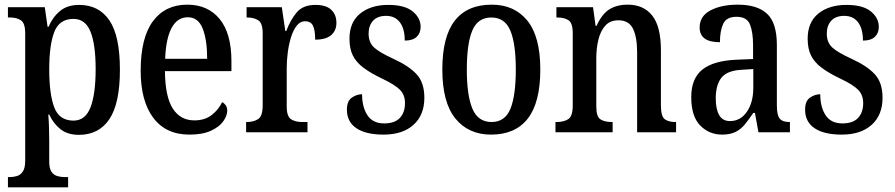

<svg xmlns="http://www.w3.org/2000/svg" viewBox="-20 -567 3836 823"><path d="M14 236V192H22Q38 192 53 187.5Q68 183 78 168Q88 153 88 122V-424Q88 -468 69.5 -480Q51 -492 24 -492H14V-536H172L184 -452H188Q206 -494 237.5 -520Q269 -546 319 -546Q404 -546 449 -479.5Q494 -413 494 -268Q494 -124 449 -56.5Q404 11 318 11Q270 11 239.5 -13Q209 -37 191 -76H187Q189 -53 190 -22.5Q191 8 191 38V125Q191 155 200.5 169Q210 183 225 187.5Q240 192 256 192H272V236ZM295 -50Q346 -50 368 -107Q390 -164 390 -271Q390 -376 368 -431Q346 -486 295 -486Q234 -486 212.5 -429.5Q191 -373 191 -270Q191 -164 212.5 -107Q234 -50 295 -50Z M792 10Q691 10 637 -62Q583 -134 583 -264Q583 -405 635.5 -476Q688 -547 783 -547Q871 -547 921.5 -485.5Q972 -424 972 -305V-262H687Q688 -153 720.5 -102Q753 -51 813 -51Q858 -51 887.5 -74Q917 -97 932 -129Q941 -125 947.5 -116Q954 -107 954 -93Q954 -71 937 -47Q920 -23 884 -6.5Q848 10 792 10ZM868 -315Q868 -395 849 -444Q830 -493 785 -493Q740 -493 715.5 -447Q691 -401 688 -315Z M1035 0V-44H1038Q1067 -44 1086.5 -56.5Q1106 -69 1106 -116V-424Q1106 -468 1087 -480Q1068 -492 1040 -492H1037V-536H1188L1203 -434H1207Q1225 -482 1252 -514Q1279 -546 1332 -546Q1378 -546 1400 -525Q1422 -504 1422 -469Q1422 -436 1399.5 -416.5Q1377 -397 1331 -397Q1331 -438 1321.5 -457Q1312 -476 1287 -476Q1267 -476 1252 -457Q1237 -438 1227.5 -407.5Q1218 -377 1213.5 -342Q1209 -307 1209 -275V-111Q1209 -67 1228 -55.5Q1247 -44 1274 -44H1298V0Z M1624 10Q1548 10 1507.5 -17.5Q1467 -45 1467 -97Q1467 -134 1488 -148.5Q1509 -163 1532 -163Q1532 -108 1555 -73Q1578 -38 1627 -38Q1672 -38 1694 -61.5Q1716 -85 1716 -125Q1716 -160 1694.5 -182Q1673 -204 1616 -231Q1568 -254 1537.5 -277Q1507 -300 1492.5 -329Q1478 -358 1478 -401Q1478 -472 1524 -509Q1570 -546 1644 -546Q1715 -546 1749 -518Q1783 -490 1783 -452Q1783 -425 1766 -409Q1749 -393 1715 -393Q1715 -444 1694 -471.5Q1673 -499 1635 -499Q1598 -499 1579 -478Q1560 -457 1560 -423Q1560 -385 1583.5 -363.5Q1607 -342 1666 -315Q1732 -285 1765.5 -249Q1799 -213 1799 -148Q1799 -74 1752.5 -32Q1706 10 1624 10Z M2085 10Q1988 10 1932 -59Q1876 -128 1876 -269Q1876 -410 1929.5 -478.5Q1983 -547 2088 -547Q2185 -547 2240.5 -478.5Q2296 -410 2296 -269Q2296 -128 2242.5 -59Q2189 10 2085 10ZM2087 -44Q2145 -44 2168 -101Q2191 -158 2191 -269Q2191 -380 2167.5 -436Q2144 -492 2086 -492Q2028 -492 2004.5 -436Q1981 -380 1981 -269Q1981 -158 2005 -101Q2029 -44 2087 -44Z M2361 0V-44H2367Q2396 -44 2415.5 -56Q2435 -68 2435 -115V-425Q2435 -469 2416.5 -480.5Q2398 -492 2370 -492H2365V-536H2522L2533 -456H2537Q2560 -507 2592 -527Q2624 -547 2671 -547Q2739 -547 2776 -500Q2813 -453 2813 -351V-115Q2813 -68 2829.5 -56Q2846 -44 2874 -44H2878V0H2711V-343Q2711 -407 2693.5 -443.5Q2676 -480 2631 -480Q2595 -480 2574.5 -457Q2554 -434 2545 -397Q2536 -360 2536 -318V-110Q2536 -66 2554.5 -55Q2573 -44 2601 -44H2606V0Z M3075 10Q3020 10 2981.5 -29Q2943 -68 2943 -151Q2943 -231 2991 -269Q3039 -307 3137 -311L3208 -314V-373Q3208 -428 3195 -461.5Q3182 -495 3137 -495Q3094 -495 3080 -465Q3066 -435 3066 -386Q2979 -386 2979 -449Q2979 -498 3025.5 -522.5Q3072 -547 3143 -547Q3226 -547 3268 -508Q3310 -469 3310 -374V-115Q3310 -74 3322 -59Q3334 -44 3363 -44H3366V0H3231L3216 -83H3209Q3190 -55 3173 -34Q3156 -13 3133 -1.5Q3110 10 3075 10ZM3109 -48Q3154 -48 3181.5 -88Q3209 -128 3209 -191V-271L3161 -268Q3097 -265 3072.5 -234Q3048 -203 3048 -145Q3048 -100 3062.5 -74Q3077 -48 3109 -48Z M3588 10Q3512 10 3471.5 -17.5Q3431 -45 3431 -97Q3431 -134 3452 -148.5Q3473 -163 3496 -163Q3496 -108 3519 -73Q3542 -38 3591 -38Q3636 -38 3658 -61.5Q3680 -85 3680 -125Q3680 -160 3658.5 -182Q3637 -204 3580 -231Q3532 -254 3501.5 -277Q3471 -300 3456.5 -329Q3442 -358 3442 -401Q3442 -472 3488 -509Q3534 -546 3608 -546Q3679 -546 3713 -518Q3747 -490 3747 -452Q3747 -425 3730 -409Q3713 -393 3679 -393Q3679 -444 3658 -471.5Q3637 -499 3599 -499Q3562 -499 3543 -478Q3524 -457 3524 -423Q3524 -385 3547.5 -363.5Q3571 -342 3630 -315Q3696 -285 3729.5 -249Q3763 -213 3763 -148Q3763 -74 3716.5 -32Q3670 10 3588 10Z"/></svg>

Font: Noto Serif Tamil Condensed Medium
Style: Italic
Weight: 500
Width: 3
Italic angle: -12°
Designer: Indian Type Foundry, Tom Grace, and the Monotype Design Team
Foundry: Monotype Imaging Inc.
Version: Version 2.003; ttfautohint (v1.8.4.7-5d5b)